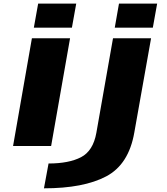

<svg xmlns="http://www.w3.org/2000/svg" viewBox="-20 -794 908 1044"><path d="M51 0H258L361 -586H153.5ZM187.5 -774.5 164 -643.5H371L394.5 -774.5ZM219 230Q434.5 230 557.5 165Q680.5 100 710.5 -74.5L801.5 -586H594.5L504 -72Q486.5 26.5 420.5 60.8Q354.5 95 244 95ZM627 -774.5 604 -643.5H811L834.5 -774.5Z"/></svg>

Font: Anybody ExtraExpanded
Style: Bold Italic
Weight: 700
Width: 8
Italic angle: -10°
Version: Version 1.113;gftools[0.9.25]